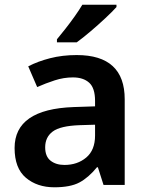

<svg xmlns="http://www.w3.org/2000/svg" viewBox="-20 -786 625 816"><path d="M306 -552Q510 -552 510 -364V0H420L396 -75H392Q356 -31 317.5 -10.5Q279 10 211 10Q138 10 90 -30.5Q42 -71 42 -157Q42 -322 293 -331L384 -334V-357Q384 -412 359 -434.5Q334 -457 290 -457Q251 -457 212.5 -444.5Q174 -432 138 -416L100 -504Q140 -525 192.5 -538.5Q245 -552 306 -552ZM318 -254Q236 -251 204 -227Q172 -203 172 -160Q172 -121 195 -103Q218 -85 254 -85Q309 -85 346.5 -116.5Q384 -148 384 -210V-256ZM475 -756Q458 -737 427.5 -708.5Q397 -680 364 -652Q331 -624 306 -606H222V-619Q237 -637 257.5 -663Q278 -689 297.5 -716.5Q317 -744 330 -766H475Z"/></svg>

Font: Noto Sans Canadian Aboriginal SemiBold
Style: Regular
Weight: 600
Designer: Monotype Design Team, Typotheque's Kevin King
Foundry: Monotype Imaging Inc.
Version: Version 2.004; ttfautohint (v1.8.4.7-5d5b)